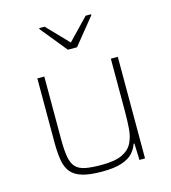

<svg xmlns="http://www.w3.org/2000/svg" viewBox="-111 -833 827 931"><g transform="rotate(-15 302.0 -367.5)"><path d="M287 8Q226 8 189 -3Q152 -14 132.5 -37Q113 -60 106.5 -98Q100 -136 100 -190V-510H135V-195Q135 -140 141 -106Q147 -72 164 -54Q181 -36 212.5 -30Q244 -24 294 -24Q360 -24 396 -41Q432 -58 447.5 -88.5Q463 -119 466 -159.5Q469 -200 469 -246V-510H504V0H476L473 -83H469Q461 -59 443 -38.5Q425 -18 388 -5Q351 8 287 8ZM279 -606 172 -738V-743H199L302 -636L405 -743H432V-738L325 -606Z"/></g></svg>

Font: Saira Thin Thin
Style: Regular
Weight: 250
Version: Version 1.101